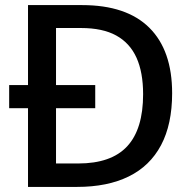

<svg xmlns="http://www.w3.org/2000/svg" viewBox="-20 -734 753 754"><path d="M302 -714Q477 -714 566.5 -625Q656 -536 656 -368Q656 -246 612.5 -164Q569 -82 485.5 -41Q402 0 283 0H90V-309H16V-400H90V-714ZM298 -624H200V-400H354V-309H200V-92H287Q417 -92 479.5 -159.5Q542 -227 542 -364Q542 -450 516 -507.5Q490 -565 436.5 -594.5Q383 -624 298 -624Z"/></svg>

Font: Noto Sans Hebrew Thin Medium
Style: Regular
Weight: 500
Version: Version 3.001